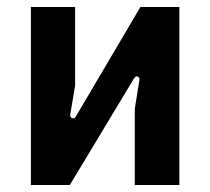

<svg xmlns="http://www.w3.org/2000/svg" viewBox="-20 -527 599 547"><path d="M68 0H179L362 -304C369 -315 379 -308 377 -298L364 -217V0H491V-507H380L196 -195C190 -185 179 -191 180 -200L194 -283V-507H68Z"/></svg>

Font: Finlandica SemiBold
Style: Regular
Weight: 600
Designer: Niklas Ekholm, Juho Hiilivirta, Jaakko Suomalainen
Foundry: Helsinki Type Studio
Version: Version 2.000;Glyphs 3.2 (3202)